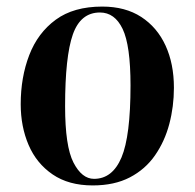

<svg xmlns="http://www.w3.org/2000/svg" viewBox="-20 -550 592 584"><path d="M262 14Q189 14 140 -19.5Q91 -53 67 -109Q43 -165 43 -233Q43 -315 69 -382.5Q95 -450 149.5 -490Q204 -530 291 -530Q361 -530 409.5 -498.5Q458 -467 483.5 -411.5Q509 -356 509 -283Q509 -226 495 -173Q481 -120 451.5 -77.5Q422 -35 375 -10.5Q328 14 262 14ZM266 -6Q322 -6 349.5 -71Q377 -136 377 -290Q377 -412 353 -462Q329 -512 284 -512Q225 -512 201.5 -445Q178 -378 178 -227Q178 -105 203.5 -55.5Q229 -6 266 -6Z"/></svg>

Font: Literata 72pt SemiBold
Style: Italic
Weight: 600
Italic angle: -2°
Designer: Latin by Veronika Burian and Jose Scaglione. Greek by Irene Vlachou. Cyrillic by Vera Evstafieva
Foundry: TypeTogether
Version: Version 3.002